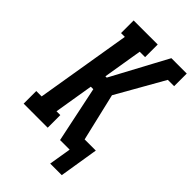

<svg xmlns="http://www.w3.org/2000/svg" viewBox="-257 -821 1033 1033"><g transform="rotate(45 259.5 -304.0)"><path d="M342 127 363 0H290L223 -320H204L167 -96H196V0H13V-96H54L144 -639H115V-735H298V-639H257L220 -415H230L353 -644L402 -735H519V-639H471L317 -368L381 -96H466L430 127Z"/></g></svg>

Font: Iosevka Slab
Style: Bold Italic
Weight: 700
Italic angle: -9°
Monospace: yes
Designer: Belleve Invis
Foundry: Belleve Invis
Version: Version 11.1.0; ttfautohint (v1.8.3)